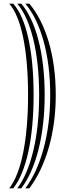

<svg xmlns="http://www.w3.org/2000/svg" viewBox="-20 -820 382 1040"><path d="M139 200H117.2Q148.2 158.8 173.1 105Q198 51.2 215.6 -13.1Q233.2 -77.5 242.6 -151Q252 -224.5 252 -305Q252 -388 242.6 -461.9Q233.2 -535.8 215.6 -598.9Q198 -662 173.1 -712.8Q148.2 -763.5 117.2 -800H139Q172 -761.2 198.4 -709.4Q224.8 -657.5 243.5 -594.4Q262.2 -531.2 272.1 -458.5Q282 -385.8 282 -305Q282 -227 272.1 -154.8Q262.2 -82.5 243.5 -18.1Q224.8 46.2 198.4 101.2Q172 156.2 139 200ZM95.5 200H73.5Q101 163.8 122.9 112.5Q144.8 61.2 160.2 -3.1Q175.8 -67.5 183.9 -143.5Q192 -219.5 192 -305Q192 -392.2 183.9 -468.4Q175.8 -544.5 160.2 -607.8Q144.8 -671 122.9 -719.5Q101 -768 73.5 -800H95.5Q124.8 -765.8 148.1 -716.1Q171.5 -666.5 188 -603.4Q204.5 -540.2 213.2 -465.1Q222 -390 222 -305Q222 -222 213.2 -147.2Q204.5 -72.5 188 -8.1Q171.5 56.2 148.1 108.8Q124.8 161.2 95.5 200ZM51.8 200H30Q54.5 168.8 73.5 120.1Q92.5 71.5 105.5 7Q118.5 -57.5 125.2 -136Q132 -214.5 132 -305Q132 -396.8 125.2 -475.1Q118.5 -553.5 105.5 -616.6Q92.5 -679.8 73.5 -726.1Q54.5 -772.5 30 -800H51.8Q78.5 -770.2 99 -722.9Q119.5 -675.5 133.5 -612.2Q147.5 -549 154.8 -471.8Q162 -394.5 162 -305Q162 -217 154.8 -139.8Q147.5 -62.5 133.5 1.9Q119.5 66.2 99 116.2Q78.5 166.2 51.8 200Z"/></svg>

Font: Big Shoulders Inline Display Thin Black
Style: Regular
Weight: 900
Version: Version 2.002